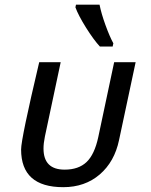

<svg xmlns="http://www.w3.org/2000/svg" viewBox="-20 -774 637 808"><path d="M246.1 13.7Q68.8 13.7 68.8 -145Q68.8 -189.9 145 -512.2H235.4L168.9 -199.2Q163.1 -170.9 163.1 -148.9Q163.1 -60.1 252 -60.1Q310.5 -60.1 344.2 -92Q377.9 -124 393.6 -197.3L460.4 -512.2H550.8L481 -184.6Q461.9 -93.3 399.7 -39.8Q337.4 13.7 246.1 13.7ZM454.1 -578.1H400.4Q374.5 -606 342 -657.7Q309.6 -709.5 297.4 -743.2L299.8 -754.4H398.9Q406.2 -717.3 423.8 -668.7Q441.4 -620.1 457 -591.8Z"/></svg>

Font: Cadman
Style: Italic
Weight: 400
Italic angle: -12°
Designer: Paul James MIller
Foundry: High-Logic / Made with FontCreator
Version: Version 2.114;March 28, 2021;FontCreator 13.0.0.2683 64-bit